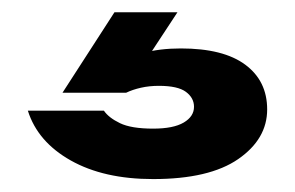

<svg xmlns="http://www.w3.org/2000/svg" viewBox="-20 -36 470 306"><path d="M162.4 -16.4H262.8L205.6 70.6L157.4 67.8Q180.4 56 207.4 48.6Q234.4 41.2 268.2 41.2Q336 41.2 370.9 67.1Q405.8 93 405.8 138.4Q405.8 185.6 359.7 217.5Q313.6 249.4 224 249.4Q145.4 249.4 92.7 219.7Q40 190 24.4 140.4H145.6Q153.2 151.6 171.2 160.3Q189.2 169 224 169Q256.4 169 272.8 159.3Q289.2 149.6 289.2 134.2Q289.2 120 276.3 110.4Q263.4 100.8 233.2 100.8Q218 100.8 204.7 103.8Q191.4 106.8 181 111.8H79.6Z"/></svg>

Font: Unbounded
Style: Regular
Weight: 400
Designer: Luke Prowse, Jean-Baptiste Morizot, Fátima Lázaro, Florian Runge
Foundry: NaN
Version: Version 1.701;gftools[0.9.28.dev5+ged2979d]